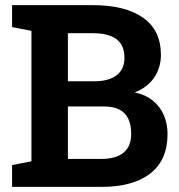

<svg xmlns="http://www.w3.org/2000/svg" viewBox="-20 -731 701 751"><path d="M27.3 0V-85.4L103 -100.1V-610.4L27.3 -625V-710.9H103H343.3Q468.8 -710.9 539.1 -662.1Q609.4 -613.3 609.4 -516.1Q609.4 -466.8 583.3 -428Q557.1 -389.2 507.3 -369.6Q549.8 -360.4 578.4 -336.9Q606.9 -313.5 621.1 -280Q635.3 -246.6 635.3 -207Q635.3 -105 567.9 -52.5Q500.5 0 377 0ZM245.6 -109.4H377Q433.6 -109.4 463.4 -134Q493.2 -158.7 493.2 -207Q493.2 -242.2 481.9 -266.1Q470.7 -290 447.5 -302.2Q424.3 -314.5 387.7 -314.5H245.6ZM245.6 -413.1H348.1Q405.3 -413.1 436 -436.5Q466.8 -460 466.8 -504.9Q466.8 -554.2 435.8 -577.6Q404.8 -601.1 343.3 -601.1H245.6Z"/></svg>

Font: Robotiche
Style: Bold
Weight: 700
Designer: Google
Version: Version 2.001